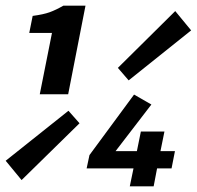

<svg xmlns="http://www.w3.org/2000/svg" viewBox="-71 -656 693 676"><path d="M69 -324 112 -540H32L44 -600Q82 -605 104 -613Q126 -621 152 -636H230L169 -324ZM5 -22 -51 -90 170 -266 209 -222ZM382 -373 344 -417 546 -617 602 -549ZM386 0 399 -63H234L244 -110L401 -323L462 -288L336 -124H411L425 -193H508L494 -124H545L533 -63H482L470 0Z"/></svg>

Font: Source Code Pro
Style: Bold Italic
Weight: 700
Italic angle: -11°
Monospace: yes
Designer: Paul D. Hunt, Teo Tuominen
Foundry: Adobe Systems Incorporated
Version: Version 1.050;PS 1.000;hotconv 16.6.51;makeotf.lib2.5.65220